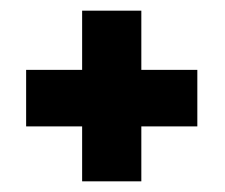

<svg xmlns="http://www.w3.org/2000/svg" viewBox="-20 -551 422 360"><path d="M245 -531H134V-420H29V-314H134V-211H245V-314H350V-420H245Z"/></svg>

Font: Advent Pro
Style: Regular
Weight: 400
Designer: VivaRado, Andreas Kalpakidis
Foundry: VivaRado, Andreas Kalpakidis
Version: Version 3.000